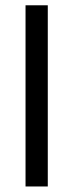

<svg xmlns="http://www.w3.org/2000/svg" viewBox="-20 -692 272 712"><path d="M157.2 -672.4V-0.5H74.7V-672.4Z"/></svg>

Font: Vazirmatn RD FD
Style: Regular
Weight: 400
Designer: Saber Rastikerdar
Foundry: Saber Rastikerdar
Version: Version 33.003